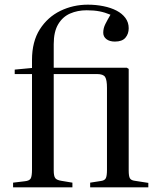

<svg xmlns="http://www.w3.org/2000/svg" viewBox="-20 -802 683 822"><path d="M36 0V-20L86 -26Q106 -28 111.5 -38Q117 -48 117 -77V-485H43V-504L117 -511V-545Q117 -624 150.5 -676.5Q184 -729 238.5 -755.5Q293 -782 356 -782Q391 -782 423 -775.5Q455 -769 479 -756.5Q503 -744 517 -725Q531 -706 531 -681Q531 -657 517 -640.5Q503 -624 472 -624Q449 -624 435.5 -634.5Q422 -645 422 -662Q422 -681 431 -699Q440 -717 453 -739Q429 -749 405.5 -753.5Q382 -758 351 -758Q312 -758 280 -744Q248 -730 229 -698Q210 -666 210 -613V-512H523L531 -507V-72Q531 -48 536 -39Q541 -30 557 -28L615 -19V0H366V-20L411 -27Q428 -29 433 -39Q438 -49 438 -75V-426Q438 -460 430 -472.5Q422 -485 395 -485H210V-73Q210 -48 216.5 -39.5Q223 -31 242 -28L290 -20V0Z"/></svg>

Font: Literata 60pt
Style: Regular
Weight: 400
Designer: Latin by Veronika Burian and Jose Scaglione. Greek by Irene Vlachou. Cyrillic by Vera Evstafieva.
Foundry: TypeTogether
Version: Version 3.002